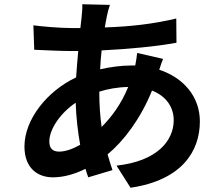

<svg xmlns="http://www.w3.org/2000/svg" viewBox="-20 -825 1040 903"><path d="M447 -394C485 -406 531 -415 583 -416C550 -336 506 -276 458 -228C451 -277 447 -331 447 -392ZM258 -112C226 -112 212 -129 212 -160C212 -216 262 -292 336 -342C338 -274 346 -206 357 -144C320 -123 286 -112 258 -112ZM625 -576C624 -562 620 -537 616 -517H599C550 -517 498 -510 451 -499C452 -529 455 -559 458 -588C580 -594 713 -606 810 -624L809 -738C700 -712 593 -700 473 -696C479 -731 485 -768 497 -802L367 -805C368 -788 366 -764 364 -746L358 -693H320C259 -693 172 -701 137 -706L141 -591C187 -589 264 -585 316 -585H348C344 -545 341 -503 338 -461C200 -396 95 -262 95 -136C95 -35 156 9 229 9C281 9 334 -7 382 -31C386 -17 391 -3 395 9L509 -25C501 -49 493 -73 486 -99C561 -161 640 -264 695 -399C762 -373 797 -320 797 -260C797 -163 719 -67 528 -46L594 58C837 22 920 -115 920 -254C920 -370 844 -459 729 -497C735 -516 742 -537 747 -548Z"/></svg>

Font: Noto Sans KR Bold
Style: Regular
Weight: 700
Designer: Ryoko NISHIZUKA  (kana & ideographs); Paul D. Hunt (Latin, Greek & Cyrillic); Wenlong ZHANG  (bopomofo); Sandoll Communi
Foundry: Adobe Systems Incorporated
Version: Version 1.004;PS 1.004;hotconv 1.0.82;makeotf.lib2.5.63406